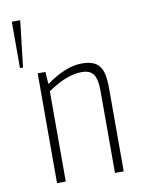

<svg xmlns="http://www.w3.org/2000/svg" viewBox="-89 -869 687 930"><g transform="rotate(-10 254.0 -404.0)"><path d="M76 -808V-804L50 -580H35V-808ZM115 -540H153L157 -482H161Q206 -515 250 -532.5Q294 -550 332 -550Q363 -550 384.5 -542.5Q406 -535 419 -518.5Q432 -502 437.5 -475Q443 -448 443 -409V0H400V-405Q400 -461 383 -485Q366 -509 326 -509Q288 -509 246 -492.5Q204 -476 158 -444V0H115Z"/></g></svg>

Font: Encode Sans Compressed
Style: ExtraLight
Weight: 200
Designer: Pablo Impallari, Andres Torresi
Foundry: Pablo Impallari, Andres Torresi
Version: Version 1.000; ttfautohint (v1.00) -l 8 -r 50 -G 200 -x 14 -